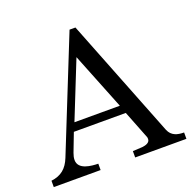

<svg xmlns="http://www.w3.org/2000/svg" viewBox="-139 -872 997 1001"><g transform="rotate(-20 360.0 -371.5)"><path d="M-7.8 -35.2V0H252V-35.2C214.8 -36.1 142.1 -41 142.1 -95.2C142.1 -107.9 145 -119.1 149.9 -132.8L189 -234.9H477.1L539.1 -77.1C539.1 -77.1 540 -69.8 540 -67.9C540 -45.9 514.2 -40 497.1 -38.1C488.8 -38.1 453.1 -35.2 443.8 -35.2V0H728V-35.2C690.9 -35.2 659.2 -43.9 644 -80.1L382.8 -743.2H350.1L101.1 -122.1C80.1 -69.8 47.9 -42 -7.8 -35.2ZM335 -596.2 460.9 -280.8H209Z"/></g></svg>

Font: MusGlyphs-Text
Style: Regular
Weight: 400
Version: Version 2.1.1